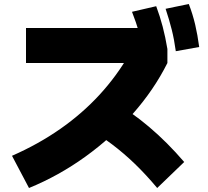

<svg xmlns="http://www.w3.org/2000/svg" viewBox="-20 -875 1040 960"><path d="M40 -96Q172 -154 281.5 -230.5Q391 -307 477.5 -401Q564 -495 627 -605L685 -560H110V-735H787L817 -630V-560Q750 -426 644.5 -306.5Q539 -187 406.5 -91.5Q274 4 125 65ZM766 65Q710 -2 654.5 -55.5Q599 -109 540 -153.5Q481 -198 414 -236L540 -371Q635 -317 725.5 -240.5Q816 -164 901 -65ZM698 -605Q688 -664 674.5 -713.5Q661 -763 640 -816L761 -844Q780 -793 793.5 -741.5Q807 -690 817 -630ZM859 -619Q851 -678 838.5 -727.5Q826 -777 808 -831L924 -855Q944 -803 956 -751.5Q968 -700 976 -640Z"/></svg>

Font: M PLUS 2 Black
Style: Regular
Weight: 900
Designer: Coji Morishita
Foundry: UNDERFOREST DESIGN
Version: Version 1.001